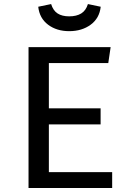

<svg xmlns="http://www.w3.org/2000/svg" viewBox="-20 -943 655 963"><path d="M225.1 -626.7V-399.5H484.6V-319H225.1V-79.5H542.6V0H123.1V-706.7H534.9L523.1 -626.7ZM327.2 -786.7Q264.1 -786.7 221 -819.2Q177.9 -851.8 171.8 -909.2L236.4 -922.6Q246.7 -889.7 269 -875.4Q291.3 -861 327.2 -861Q363.6 -861 387.2 -875.4Q410.8 -889.7 421 -922.6L485.1 -909.2Q479 -851.8 434.9 -819.2Q390.8 -786.7 327.2 -786.7Z"/></svg>

Font: Fira Code Retina
Style: Regular
Weight: 450
Monospace: yes
Designer: Carrois Corporate, Edenspiekermann AG, Nikita Prokopov
Foundry: Carrois Corporate, Edenspiekermann AG, Nikita Prokopov
Version: Version 6.002